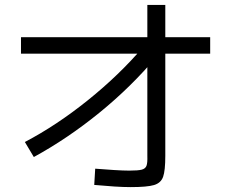

<svg xmlns="http://www.w3.org/2000/svg" viewBox="-20 -766 904 773"><path d="M556.6 -577.1 610.4 -538.1Q507.8 -416 379.9 -312Q252 -208 116.2 -133.8L80.1 -194.3Q207 -260.7 333.5 -362.3Q460 -463.9 556.6 -577.1ZM359.4 -21.5 363.3 -86.9Q400.4 -84 438.5 -81.5Q476.6 -79.1 500 -79.1Q536.1 -79.1 550.8 -83Q565.4 -86.9 569.8 -98.6Q574.2 -110.4 573.2 -138.7V-746.1H645.5V-138.7Q645.5 -79.1 636.7 -54.2Q627.9 -29.3 600.1 -21Q572.3 -12.7 505.9 -12.7Q476.6 -12.7 439.9 -15.1Q403.3 -17.6 359.4 -21.5ZM64.5 -616.2H826.2V-549.8H64.5Z"/></svg>

Font: Pretendard GOV Variable
Style: Regular
Weight: 400
Designer: Base glyphs from Inter by Rasmus Andersson; Hangul glyphs from Noto Sans CJK(Source Han Sans) by Jang Soo-young and Kang
Foundry: Kil Hyung-jin
Version: Version 1.307;Glyphs 3.2 (3192)